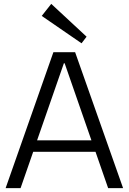

<svg xmlns="http://www.w3.org/2000/svg" viewBox="-20 -969 662 989"><path d="M255 -700H367L614 0H537L472 -187H151L86 0H9ZM451 -246 313 -643H309L171 -246ZM426 -780 400 -746 195 -887 244 -949Z"/></svg>

Font: Pathway Extreme 8pt Thin 12pt Light
Style: Regular
Weight: 300
Version: Version 1.001;gftools[0.9.26]